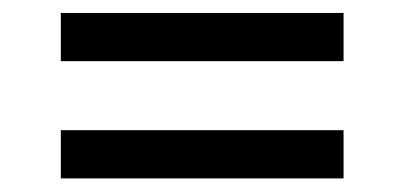

<svg xmlns="http://www.w3.org/2000/svg" viewBox="-20 -483 615 292"><path d="M72.5 -390V-463.3H502.5V-390ZM72.5 -211.7V-285H502.5V-211.7Z"/></svg>

Font: Funnel Display Light
Style: Regular
Weight: 400
Version: Version 1.000